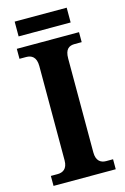

<svg xmlns="http://www.w3.org/2000/svg" viewBox="-128 -908 631 966"><g transform="rotate(-15 187.5 -424.5)"><path d="M51 -772H322V-849H51ZM26 0H350V-52H314C286 -52 263 -67 263 -111V-600C263 -649 284 -662 314 -662H350V-714H26V-662H61C88 -662 113 -649 113 -601V-110C113 -65 88 -52 61 -52H26Z"/></g></svg>

Font: Noto Serif Georgian SemiCondensed Bold
Style: Regular
Weight: 700
Width: 4
Designer: Monotype Design Team, Akaki Razmadze
Foundry: Google LLC
Version: Version 2.003